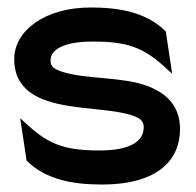

<svg xmlns="http://www.w3.org/2000/svg" viewBox="-20 -482 523 513"><path d="M18 -324C18 -239 87 -212 158 -200C213 -190 283 -189 329 -175C351 -168 364 -161 364 -142C364 -99 318 -80 246 -80C158 -80 113 -94 55 -147L34 -166L51 -53C103 -1 177 11 252 11C405 11 461 -57 461 -137C461 -203 420 -235 372 -253C307 -277 209 -270 147 -290C126 -297 115 -303 115 -320C115 -355 162 -371 228 -371C316 -371 361 -357 419 -304L440 -285L423 -398C371 -450 297 -462 222 -462C100 -462 18 -400 18 -324Z"/></svg>

Font: Charger Sport
Style: Bd
Weight: 700
Designer: Jasper
Foundry: Cannot Into Space Fonts
Version: Version 1.1